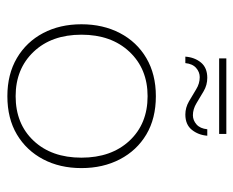

<svg xmlns="http://www.w3.org/2000/svg" viewBox="-78 -562 649 534"><g transform="rotate(90 247.0 -294.5)"><path d="M247 10Q186 10 141 -16.5Q96 -43 71.5 -89.5Q47 -136 47 -196Q47 -256 71.5 -303Q96 -350 141 -376.5Q186 -403 247 -403Q309 -403 353.5 -376.5Q398 -350 422.5 -303Q447 -256 447 -196Q447 -136 422.5 -89.5Q398 -43 353.5 -16.5Q309 10 247 10ZM247 -13Q324 -13 371 -63Q418 -113 418 -196Q418 -279 371 -329.5Q324 -380 247 -380Q171 -380 123.5 -329.5Q76 -279 76 -196Q76 -113 123.5 -63Q171 -13 247 -13ZM298 -485Q279 -485 261.5 -495Q244 -505 228 -515Q212 -525 194 -525Q180 -525 168.5 -515Q157 -505 155 -485H137Q139 -511 153.5 -528.5Q168 -546 196 -546Q216 -546 233 -536Q250 -526 266.5 -516Q283 -506 300 -506Q314 -506 325.5 -516Q337 -526 339 -546H357Q355 -521 340.5 -503Q326 -485 298 -485ZM142 -579V-599H352V-579Z"/></g></svg>

Font: Rokkitt Thin
Style: Regular
Weight: 250
Version: Version 3.103